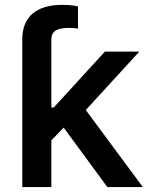

<svg xmlns="http://www.w3.org/2000/svg" viewBox="-20 -754 604 774"><path d="M69.8 -429.2V-594.7Q69.8 -663.6 111.3 -699Q152.8 -734.4 231.4 -734.4Q250.5 -734.4 267.1 -732.7Q283.7 -731 294.4 -728V-638.7Q285.2 -640.1 276.1 -640.9Q267.1 -641.6 258.8 -641.6Q221.2 -641.6 204.1 -630.6Q187 -619.6 187 -594.7V-429.2ZM177.2 -178.2V-320.8H196.8L402.8 -545.9H541.5L297.4 -279.3H275.4ZM69.8 0V-545.9H187V0ZM412.6 0 226.6 -253.4 306.6 -336.4 555.7 0Z"/></svg>

Font: Inter Cardless
Style: Medium
Weight: 500
Designer: Rasmus Andersson
Foundry: rsms
Version: Version 4.001;git-9221beed3